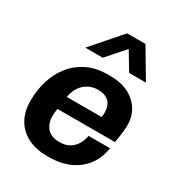

<svg xmlns="http://www.w3.org/2000/svg" viewBox="-181 -879 939 1009"><g transform="rotate(30 288.5 -374.5)"><path d="M253 10Q186 10 136.5 -15Q87 -40 60 -86.5Q33 -133 33 -199Q33 -264 51 -322Q69 -380 104.5 -424.5Q140 -469 193 -495Q246 -521 318 -521H334Q394 -521 440 -499Q486 -477 512.5 -436Q539 -395 539 -339Q539 -326 537.5 -309.5Q536 -293 533 -274Q530 -255 526 -232H177Q176 -221 174.5 -209Q173 -197 173 -189Q173 -143 197.5 -114.5Q222 -86 272 -86Q311 -86 335.5 -102Q360 -118 373 -142.5Q386 -167 390 -191H520Q511 -128 476 -82.5Q441 -37 386.5 -13.5Q332 10 264 10ZM188 -311H400Q401 -320 401.5 -327Q402 -334 402 -341Q402 -381 379 -403.5Q356 -426 314 -426Q267 -426 233 -397Q199 -368 188 -311ZM143 -584 296 -759H407L511 -584H409L314 -742H388L249 -584Z"/></g></svg>

Font: Chivo SemiBold
Style: Italic
Weight: 600
Italic angle: -8.05°
Designer: Hector Gatti
Foundry: Omnibus-Type
Version: Version 2.002